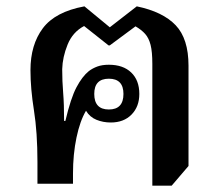

<svg xmlns="http://www.w3.org/2000/svg" viewBox="-20 -579 697 605"><path d="M460 6V-378Q460 -416 454.5 -437.5Q449 -459 437.5 -472Q426 -485 407 -496L326 -436H322L245 -497Q209 -478 193 -438.5Q177 -399 176 -361Q176 -323 179 -287Q182 -251 182 -198H186Q203 -270 221 -304Q239 -338 260 -355Q272 -364 287 -369.5Q302 -375 323 -375Q368 -375 393.5 -350.5Q419 -326 419 -283Q419 -243 394.5 -218Q370 -193 329 -193Q305 -193 284 -201.5Q263 -210 251 -230Q232 -198 221 -145.5Q210 -93 210 -32V0H98V-68Q98 -162 87 -231Q76 -300 76 -358Q76 -438 115 -490Q154 -542 246 -559L326 -493L411 -559Q493 -542 533.5 -499.5Q574 -457 574 -372V-56L521 6ZM323 -234Q369 -234 369 -283Q369 -331 323 -331Q277 -331 277 -283Q277 -234 323 -234Z"/></svg>

Font: Noto Serif Thai SemiBold
Style: Regular
Weight: 600
Designer: Monotype Design Team
Foundry: Monotype Imaging Inc.
Version: Version 2.001; ttfautohint (v1.8.4.7-5d5b)